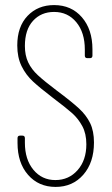

<svg xmlns="http://www.w3.org/2000/svg" viewBox="-20 -728 440 756"><path d="M49 -165V-184Q49 -194 59 -194H68Q78 -194 78 -184V-166Q78 -100 111.5 -59.5Q145 -19 198 -19Q251 -19 285.5 -58Q320 -97 320 -160Q320 -202 304 -231.5Q288 -261 264.5 -282Q241 -303 188 -343Q137 -382 109.5 -407.5Q82 -433 65 -467.5Q48 -502 48 -549Q48 -623 88.5 -665.5Q129 -708 193 -708Q261 -708 302.5 -660Q344 -612 344 -534V-509Q344 -499 334 -499H324Q314 -499 314 -509V-533Q314 -600 280.5 -640.5Q247 -681 193 -681Q142 -681 110 -646Q78 -611 78 -547Q78 -510 91 -482.5Q104 -455 129.5 -431.5Q155 -408 204 -371Q263 -327 291.5 -300.5Q320 -274 335 -243Q350 -212 350 -167Q350 -88 308 -40Q266 8 199 8Q132 8 90.5 -39.5Q49 -87 49 -165Z"/></svg>

Font: Barlow Condensed Thin
Style: Regular
Weight: 250
Width: 3
Designer: Jeremy Tribby
Foundry: Tribby Type
Version: Version 1.408